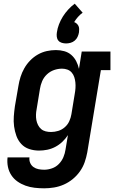

<svg xmlns="http://www.w3.org/2000/svg" viewBox="-20 -810 640 1043"><path d="M220 213Q194 213 168 210Q142 207 118.5 198.5Q95 190 75 176Q55 162 41.5 141.5Q28 121 23 96Q18 71 21 45H140Q138 61 144 75Q150 89 162 97.5Q174 106 189 109Q204 112 220 112Q241 112 262.5 104.5Q284 97 300 80.5Q316 64 324.5 43.5Q333 23 336 2L349 -76Q336 -56 318.5 -39.5Q301 -23 280 -12Q259 -1 236.5 3.5Q214 8 192 8Q164 8 138.5 -0.5Q113 -9 95.5 -28Q78 -47 69 -72Q60 -97 56.5 -123.5Q53 -150 55 -177.5Q57 -205 61 -233L80 -343Q84 -368 91.5 -392Q99 -416 112 -439Q125 -462 144 -481.5Q163 -501 186 -514Q209 -527 234 -532.5Q259 -538 284 -538Q307 -538 329 -532Q351 -526 367.5 -511.5Q384 -497 394 -477.5Q404 -458 409 -436L424 -530H580V-429H528L454 18Q449 45 440 71Q431 97 414.5 120.5Q398 144 375.5 162.5Q353 181 327 192.5Q301 204 273.5 208.5Q246 213 220 213ZM257 -93Q277 -93 296.5 -99Q316 -105 332 -119Q348 -133 356.5 -152Q365 -171 368 -190L386 -300Q389 -316 390 -331.5Q391 -347 389.5 -362Q388 -377 383.5 -391Q379 -405 369.5 -416Q360 -427 346 -432Q332 -437 317 -437Q295 -437 273.5 -429.5Q252 -422 235 -406Q218 -390 209 -369Q200 -348 197 -327L179 -217Q176 -202 175.5 -187Q175 -172 177.5 -158Q180 -144 186.5 -131Q193 -118 203.5 -109Q214 -100 228 -96.5Q242 -93 257 -93ZM339 -574Q327 -574 315.5 -577.5Q304 -581 297 -589.5Q290 -598 288.5 -610Q287 -622 289 -634Q292 -656 300.5 -678Q309 -700 321.5 -720Q334 -740 350.5 -758Q367 -776 386 -790L429 -741Q415 -731 403.5 -718Q392 -705 383 -690Q391 -687 397 -681.5Q403 -676 406.5 -668.5Q410 -661 410 -652Q410 -643 409 -634Q407 -622 401.5 -610Q396 -598 386 -589.5Q376 -581 363.5 -577.5Q351 -574 339 -574Z"/></svg>

Font: Iosevka Slab Extended Oblique
Style: Bold
Weight: 700
Width: 7
Italic angle: -9°
Monospace: yes
Designer: Belleve Invis
Foundry: Belleve Invis
Version: Version 11.1.1; ttfautohint (v1.8.3)